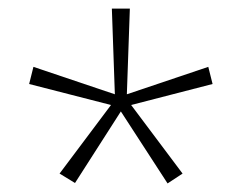

<svg xmlns="http://www.w3.org/2000/svg" viewBox="-20 -819 564 448"><path d="M283 -799H241L248 -599L58 -663L48 -623L239 -574L119 -414L155 -392L262 -559L371 -391L406 -414L286 -574L476 -623L466 -663L276 -599Z"/></svg>

Font: Noto Sans Sinhala UI ExtraLight
Style: Regular
Weight: 200
Designer: Jelle Bosma - Monotype Design Team
Foundry: Monotype Imaging Inc.
Version: Version 2.006